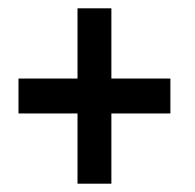

<svg xmlns="http://www.w3.org/2000/svg" viewBox="-20 -590 470 462"><path d="M166.5 -148V-317H24.5V-401H166.5V-570H248V-401H390V-317H248V-148Z"/></svg>

Font: League Gothic SemiCondensed
Style: Regular
Weight: 400
Width: 4
Designer: The League of Moveable Type
Version: Version 2.001